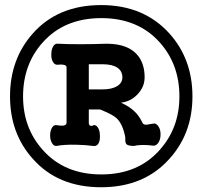

<svg xmlns="http://www.w3.org/2000/svg" viewBox="-20 -748 823 776"><path d="M338.9 -488.3H394.5Q433.6 -488.3 454.1 -474.6Q474.6 -460.9 474.6 -435.5Q474.6 -413.1 454.1 -400.4Q432.6 -386.7 394.5 -386.7H338.9ZM249 -475.6V-252Q249 -242.2 235.4 -240.2Q225.6 -239.3 209 -242.2Q196.3 -244.1 189.5 -230.5Q182.6 -218.8 182.6 -200.2Q182.6 -182.6 189.5 -170.9Q196.3 -157.2 208 -158.2Q239.3 -164.1 288.1 -163.1Q328.1 -162.1 355.5 -158.2Q370.1 -155.3 377.9 -168Q384.8 -179.7 383.8 -199.2Q383.8 -217.8 377 -230.5Q369.1 -244.1 357.4 -242.2Q354.5 -238.3 346.7 -239.3Q338.9 -241.2 338.9 -252V-305.7H383.8L391.6 -302.7Q436.5 -284.2 452.1 -269.5Q476.6 -245.1 486.3 -193.4V-184.6Q486.3 -169.9 491.2 -165Q498 -158.2 522.5 -158.2Q537.1 -162.1 558.6 -162.1Q580.1 -162.1 598.6 -159.2Q612.3 -158.2 621.1 -172.9Q628.9 -185.5 628.9 -205.1Q628.9 -225.6 620.1 -237.3Q611.3 -252 596.7 -248L585 -246.1Q572.3 -243.2 567.4 -244.1Q558.6 -245.1 555.7 -252Q543.9 -276.4 529.3 -292Q506.8 -316.4 468.8 -333Q509.8 -337.9 537.1 -368.2Q564.5 -397.5 564.5 -435.5Q564.5 -485.4 541 -518.6Q502.9 -571.3 411.1 -571.3Q350.6 -569.3 303.7 -569.3Q249 -569.3 214.8 -571.3Q202.1 -573.2 194.3 -559.6Q187.5 -546.9 187.5 -529.3Q186.5 -510.7 193.4 -499Q200.2 -485.4 212.9 -486.3Q228.5 -488.3 236.3 -486.3Q249 -484.4 249 -475.6ZM388.7 -727.5Q213.9 -727.5 112.3 -612.3Q20.5 -508.8 20.5 -358.4Q20.5 -209 112.3 -106.4Q213.9 8.8 388.7 8.8Q562.5 8.8 665 -106.4Q757.8 -209 757.8 -358.4Q757.8 -508.8 665 -612.3Q561.5 -727.5 388.7 -727.5ZM389.6 -674.8Q538.1 -674.8 626 -576.2Q705.1 -487.3 705.1 -358.4Q705.1 -231.4 626 -142.6Q538.1 -43 389.6 -43Q240.2 -43 152.3 -142.6Q73.2 -231.4 73.2 -358.4Q73.2 -487.3 152.3 -576.2Q240.2 -674.8 389.6 -674.8Z"/></svg>

Font: Gungsuh
Style: Regular
Weight: 400
Version: Version 2.21